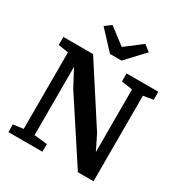

<svg xmlns="http://www.w3.org/2000/svg" viewBox="-219 -1139 1229 1298"><g transform="rotate(30 395.0 -490.0)"><path d="M34.5 0V-60L113.5 -70.5V-667.5Q100.5 -670 87.2 -672.2Q74 -674.5 60.8 -676.5Q47.5 -678.5 34.5 -680.5V-743H266.5L557 -294L614 -179V-667.5L528 -680.5V-743H776V-680.5L699 -667.5V0H577L268 -472L198 -604.5V-70.5L300 -60V0ZM365 -801 233 -943 282 -979.5 410 -881.5 538 -979.5 586.5 -942 455 -801Z"/></g></svg>

Font: Merriweather Light 18pt
Style: Bold
Weight: 700
Version: Version 2.100